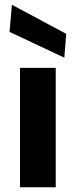

<svg xmlns="http://www.w3.org/2000/svg" viewBox="-20 -786 319 806"><path d="M64 0V-501H214V0ZM250 -544 20 -652 30 -766 258 -644Z"/></svg>

Font: DM Sans 18pt Black
Style: Regular
Weight: 900
Designer: Colophon Foundry, Jonny Pinhorn
Foundry: Colophon Foundry
Version: Version 4.004;gftools[0.9.30]